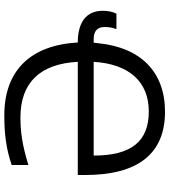

<svg xmlns="http://www.w3.org/2000/svg" viewBox="32 -796 775 878"><g transform="rotate(90 419.0 -357.5)"><path d="M113.8 -502.9C107.4 -486.8 104 -468.8 104 -449.2C104 -415.5 122.6 -398.9 159.2 -398.9H175.8L178.2 -419.9C197.3 -613.8 309.6 -725.1 491.2 -725.1C684.6 -725.1 780.8 -600.1 780.8 -359.9V-326.2H263.2C272.5 -154.3 357.4 -64 518.1 -64C584 -64 643.1 -72.3 734.9 -100.1V-23.9C660.6 1.5 592.3 9.8 507.8 9.8C303.2 9.8 187 -109.9 174.8 -326.2C82.5 -326.2 29.8 -364.7 29.8 -440.9C29.8 -464.8 34.2 -485.4 43 -502.9ZM691.9 -398.9C691.9 -571.3 627 -650.9 490.2 -650.9C354 -650.9 273.4 -561 263.2 -398.9Z"/></g></svg>

Font: OpenSansEmoji
Style: Regular
Weight: 400
Foundry: MorbZ
Version: Version 1.000;PS 001.000;hotconv 1.0.70;makeotf.lib2.5.58329